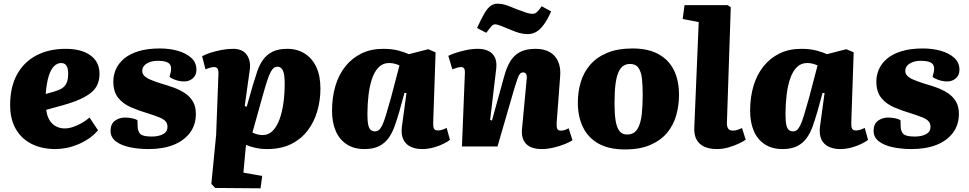

<svg xmlns="http://www.w3.org/2000/svg" viewBox="-20 -795 5258 1042"><path d="M337 -530Q422 -530 471 -494.5Q520 -459 520 -395Q520 -364 510 -339Q500 -314 476.5 -294Q453 -274 414.5 -256.5Q376 -239 318 -223L231 -199Q235 -165 249 -142.5Q263 -120 284.5 -109Q306 -98 331 -98Q353 -98 376.5 -106Q400 -114 423 -127Q446 -140 466 -157L512 -88Q490 -62 462 -43Q434 -24 402.5 -11Q371 2 340 8Q309 14 281 14Q208 14 152.5 -13.5Q97 -41 66 -94.5Q35 -148 35 -225Q35 -322 72 -390Q109 -458 177 -494Q245 -530 337 -530ZM350 -396Q350 -416 345.5 -428.5Q341 -441 332.5 -447Q324 -453 312 -453Q291 -453 273.5 -436Q256 -419 244.5 -382.5Q233 -346 228 -285L274 -298Q299 -305 316 -315.5Q333 -326 341.5 -345Q350 -364 350 -396Z M804 -54Q841 -54 865 -67Q889 -80 889 -107Q889 -124 879 -136Q869 -148 846 -157.5Q823 -167 785 -179Q735 -194 691.5 -212.5Q648 -231 621.5 -264Q595 -297 595 -353Q595 -387 609 -419Q623 -451 653 -476.5Q683 -502 731.5 -517Q780 -532 848 -532Q899 -532 944 -519.5Q989 -507 1017.5 -481.5Q1046 -456 1046 -416Q1046 -387 1026.5 -370Q1007 -353 979 -353Q956 -353 933 -361Q910 -369 900 -378L906 -401Q914 -433 899 -449Q884 -465 837 -465Q811 -465 791.5 -457.5Q772 -450 762 -438Q752 -426 752 -410Q752 -395 763 -383.5Q774 -372 796.5 -362.5Q819 -353 853 -342Q889 -332 923 -319.5Q957 -307 984 -289Q1011 -271 1027 -244Q1043 -217 1043 -177Q1043 -117 1010.5 -74Q978 -31 921 -8.5Q864 14 786 14Q732 14 684.5 4Q637 -6 608.5 -28Q580 -50 580 -85Q580 -122 603.5 -139.5Q627 -157 658 -157Q679 -157 697.5 -153Q716 -149 726 -143L727 -108Q728 -81 742 -67.5Q756 -54 804 -54Z M1165 -381Q1167 -409 1162 -420Q1157 -431 1142 -431Q1133 -431 1118.5 -427Q1104 -423 1095 -419L1077 -490Q1095 -500 1123 -509Q1151 -518 1183 -524Q1215 -530 1245 -530Q1297 -530 1320 -496.5Q1343 -463 1335 -412L1308 -219L1319 -216L1352 -332Q1364 -372 1376 -407.5Q1388 -443 1407.5 -470.5Q1427 -498 1458.5 -514Q1490 -530 1539 -530Q1593 -530 1633.5 -504.5Q1674 -479 1696.5 -431.5Q1719 -384 1719 -314Q1719 -251 1702 -192Q1685 -133 1649.5 -86.5Q1614 -40 1559.5 -13Q1505 14 1429 14Q1396 14 1365 7Q1334 0 1315 -9L1301 142L1403 160L1394 227L1148 225L1127 203L1153 -63ZM1486 -433Q1476 -433 1467.5 -427.5Q1459 -422 1450 -406Q1441 -390 1430.5 -358.5Q1420 -327 1405 -273L1350 -76Q1363 -69 1377.5 -65.5Q1392 -62 1406 -62Q1437 -62 1459.5 -84.5Q1482 -107 1496.5 -146Q1511 -185 1518 -235Q1525 -285 1525 -339Q1525 -364 1523 -381.5Q1521 -399 1516 -410.5Q1511 -422 1503.5 -427.5Q1496 -433 1486 -433Z M2331 -131Q2330 -110 2334.5 -98.5Q2339 -87 2357 -87Q2369 -87 2382 -91.5Q2395 -96 2404 -101L2422 -36Q2410 -26 2385.5 -14Q2361 -2 2331 6Q2301 14 2270 14Q2236 14 2209 1.5Q2182 -11 2169 -38Q2156 -65 2161 -107L2186 -290L2175 -291L2147 -189Q2135 -148 2122 -111Q2109 -74 2089 -46Q2069 -18 2037.5 -2Q2006 14 1958 14Q1900 14 1860.5 -12.5Q1821 -39 1801.5 -85.5Q1782 -132 1782 -194Q1782 -268 1800.5 -329.5Q1819 -391 1855 -435.5Q1891 -480 1942 -505Q1993 -530 2060 -530Q2109 -530 2144.5 -520Q2180 -510 2199 -501L2304 -528L2344 -511ZM2014 -82Q2026 -82 2035 -88.5Q2044 -95 2053.5 -113.5Q2063 -132 2074 -168.5Q2085 -205 2102 -265L2148 -440Q2140 -444 2124.5 -448.5Q2109 -453 2092 -453Q2058 -453 2035.5 -430.5Q2013 -408 1999.5 -369Q1986 -330 1980 -279.5Q1974 -229 1974 -175Q1974 -137 1978.5 -117Q1983 -97 1992.5 -89.5Q2002 -82 2014 -82Z M3087 -34Q3073 -24 3044 -12.5Q3015 -1 2982 6.5Q2949 14 2921 14Q2862 14 2835 -14.5Q2808 -43 2813 -95L2838 -362Q2841 -384 2835.5 -393Q2830 -402 2820 -402Q2809 -402 2802.5 -395Q2796 -388 2789.5 -370.5Q2783 -353 2772 -317L2680 0H2487L2503 -399Q2504 -415 2499 -423Q2494 -431 2482 -431Q2474 -431 2462.5 -428Q2451 -425 2435 -419L2413 -492Q2424 -498 2450 -507Q2476 -516 2509 -523Q2542 -530 2573 -530Q2625 -530 2652 -503Q2679 -476 2673 -422L2640 -144L2650 -141L2716 -380Q2729 -428 2748.5 -461Q2768 -494 2801 -512Q2834 -530 2886 -530Q2933 -530 2964 -512Q2995 -494 3009.5 -460Q3024 -426 3020 -380L3001 -129Q3000 -107 3004 -96.5Q3008 -86 3024 -86Q3036 -86 3047 -90Q3058 -94 3066 -99ZM2844 -610Q2820 -610 2799 -616Q2778 -622 2750 -634Q2716 -648 2696.5 -655.5Q2677 -663 2669 -663Q2657 -663 2649 -654.5Q2641 -646 2619 -617L2569 -643Q2592 -694 2609 -722.5Q2626 -751 2642.5 -763Q2659 -775 2681 -775Q2702 -775 2721.5 -769Q2741 -763 2784 -745Q2817 -733 2835.5 -726.5Q2854 -720 2869 -720Q2883 -720 2892.5 -728Q2902 -736 2920 -761L2971 -733Q2951 -688 2931 -661Q2911 -634 2890 -622Q2869 -610 2844 -610Z M3372 16Q3284 16 3227.5 -16Q3171 -48 3143.5 -105.5Q3116 -163 3116 -238Q3116 -297 3132 -350Q3148 -403 3183.5 -444Q3219 -485 3276 -508.5Q3333 -532 3413 -532Q3497 -532 3553 -501.5Q3609 -471 3637 -415Q3665 -359 3665 -280Q3665 -223 3650 -169.5Q3635 -116 3600.5 -74.5Q3566 -33 3509.5 -8.5Q3453 16 3372 16ZM3383 -65Q3422 -65 3440 -96Q3458 -127 3463 -176Q3468 -225 3468 -281Q3468 -330 3464 -367.5Q3460 -405 3445 -426.5Q3430 -448 3399 -448Q3378 -448 3362 -437Q3346 -426 3335.5 -401Q3325 -376 3320 -335Q3315 -294 3315 -233Q3315 -181 3320.5 -143.5Q3326 -106 3340.5 -85.5Q3355 -65 3383 -65Z M3772 -675 3685 -692 3695 -767H3929L3946 -756L3925 -129Q3924 -111 3931 -98.5Q3938 -86 3959 -86Q3970 -86 3983 -90.5Q3996 -95 4007 -100L4027 -37Q4017 -29 3992 -17Q3967 -5 3935.5 4.5Q3904 14 3871 14Q3831 14 3803 1.5Q3775 -11 3760.5 -37Q3746 -63 3748 -104Z M4600 -131Q4599 -110 4603.5 -98.5Q4608 -87 4626 -87Q4638 -87 4651 -91.5Q4664 -96 4673 -101L4691 -36Q4679 -26 4654.5 -14Q4630 -2 4600 6Q4570 14 4539 14Q4505 14 4478 1.5Q4451 -11 4438 -38Q4425 -65 4430 -107L4455 -290L4444 -291L4416 -189Q4404 -148 4391 -111Q4378 -74 4358 -46Q4338 -18 4306.5 -2Q4275 14 4227 14Q4169 14 4129.5 -12.5Q4090 -39 4070.5 -85.5Q4051 -132 4051 -194Q4051 -268 4069.5 -329.5Q4088 -391 4124 -435.5Q4160 -480 4211 -505Q4262 -530 4329 -530Q4378 -530 4413.5 -520Q4449 -510 4468 -501L4573 -528L4613 -511ZM4283 -82Q4295 -82 4304 -88.5Q4313 -95 4322.5 -113.5Q4332 -132 4343 -168.5Q4354 -205 4371 -265L4417 -440Q4409 -444 4393.5 -448.5Q4378 -453 4361 -453Q4327 -453 4304.5 -430.5Q4282 -408 4268.5 -369Q4255 -330 4249 -279.5Q4243 -229 4243 -175Q4243 -137 4247.5 -117Q4252 -97 4261.5 -89.5Q4271 -82 4283 -82Z M4945 -54Q4982 -54 5006 -67Q5030 -80 5030 -107Q5030 -124 5020 -136Q5010 -148 4987 -157.5Q4964 -167 4926 -179Q4876 -194 4832.5 -212.5Q4789 -231 4762.5 -264Q4736 -297 4736 -353Q4736 -387 4750 -419Q4764 -451 4794 -476.5Q4824 -502 4872.5 -517Q4921 -532 4989 -532Q5040 -532 5085 -519.5Q5130 -507 5158.5 -481.5Q5187 -456 5187 -416Q5187 -387 5167.5 -370Q5148 -353 5120 -353Q5097 -353 5074 -361Q5051 -369 5041 -378L5047 -401Q5055 -433 5040 -449Q5025 -465 4978 -465Q4952 -465 4932.5 -457.5Q4913 -450 4903 -438Q4893 -426 4893 -410Q4893 -395 4904 -383.5Q4915 -372 4937.5 -362.5Q4960 -353 4994 -342Q5030 -332 5064 -319.5Q5098 -307 5125 -289Q5152 -271 5168 -244Q5184 -217 5184 -177Q5184 -117 5151.5 -74Q5119 -31 5062 -8.5Q5005 14 4927 14Q4873 14 4825.5 4Q4778 -6 4749.5 -28Q4721 -50 4721 -85Q4721 -122 4744.5 -139.5Q4768 -157 4799 -157Q4820 -157 4838.5 -153Q4857 -149 4867 -143L4868 -108Q4869 -81 4883 -67.5Q4897 -54 4945 -54Z"/></svg>

Font: Literata 18pt ExtraBold
Style: Italic
Weight: 800
Italic angle: -2°
Designer: Latin by Veronika Burian and Jose Scaglione. Greek by Irene Vlachou. Cyrillic by Vera Evstafieva
Foundry: TypeTogether
Version: Version 3.103;gftools[0.9.29]